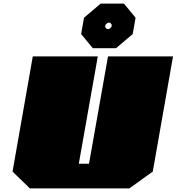

<svg xmlns="http://www.w3.org/2000/svg" viewBox="-20 -1052 986 1072"><path d="M498 -783 433 -862 449 -953 542 -1032H672L737 -953L721 -862L628 -783ZM576 -890H589L602 -901L604 -914L595 -925H582L569 -914L567 -901ZM147 0 50 -94 163 -737H526L420 -138H477L583 -737H946L833 -94L702 0Z"/></svg>

Font: Tomorrow Black
Style: Italic
Weight: 900
Italic angle: -10°
Designer: Tony de Marco, Monica Rizzolli
Foundry: Just in Type
Version: Version 2.002